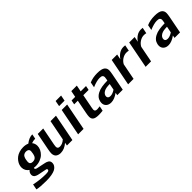

<svg xmlns="http://www.w3.org/2000/svg" viewBox="232 -2030 3528 3528"><g transform="rotate(-45 1995.5 -266.0)"><path d="M252.4 -293Q252.4 -231 321.8 -231Q339.4 -231 353.8 -234.9Q368.2 -238.8 378.2 -244.6Q388.2 -250.5 396.5 -260.5Q404.8 -270.5 409.4 -278.8Q414.1 -287.1 418.2 -300Q422.4 -313 424.3 -321Q426.3 -329.1 428.7 -341.8Q435.1 -372.6 435.1 -391.6Q435.1 -425.8 415.3 -439.9Q395.5 -454.1 365.2 -454.1Q341.3 -454.1 322.8 -446.3Q304.2 -438.5 293.9 -428.2Q283.7 -418 275.6 -400.6Q267.6 -383.3 264.6 -371.8Q261.7 -360.4 258.3 -341.8Q252.4 -313.5 252.4 -293ZM97.7 -304.7Q97.7 -335.9 108.4 -368.7Q119.1 -401.4 142.3 -433.6Q165.5 -465.8 198.2 -491.2Q231 -516.6 279.1 -532.2Q327.1 -547.9 383.3 -547.9Q449.7 -547.9 497.1 -525.9Q584.5 -595.2 669.4 -595.2L651.4 -501Q596.2 -501 553.2 -482.9Q588.9 -439 588.9 -378.9Q588.9 -335 568.6 -292Q548.3 -249 512.5 -214.1Q476.6 -179.2 421.6 -157.7Q366.7 -136.2 303.2 -136.2Q277.8 -136.2 255.9 -139.6Q252 -133.3 252 -125Q252 -98.1 312.5 -88.9L446.8 -61Q470.2 -57.1 488.5 -51Q506.8 -44.9 524.2 -34.4Q541.5 -23.9 551 -7.1Q560.5 9.8 560.5 32.2Q560.5 54.2 554.4 74Q548.3 93.8 528.8 116.5Q509.3 139.2 477.1 155.3Q444.8 171.4 387.9 182.1Q331.1 192.9 255.4 192.9H240.2Q91.8 192.9 8.3 173.8L29.3 65.9Q179.2 99.1 326.7 99.1Q365.2 99.1 388.9 92.8Q412.6 86.4 414.1 65.9Q414.1 61 413.6 57.4Q413.1 53.7 411.1 51Q409.2 48.3 408.2 46.9Q407.2 45.4 403.3 43.9Q399.4 42.5 398.2 42Q397 41.5 391.1 40Q385.3 38.6 383.8 38.1L249 11.2Q228.5 7.3 214.4 3.4Q200.2 -0.5 182.9 -7.8Q165.5 -15.1 155 -24.4Q144.5 -33.7 137.2 -48.6Q129.9 -63.5 129.9 -82Q129.9 -129.9 171.9 -168.9Q136.7 -190.9 117.2 -226.6Q97.7 -262.2 97.7 -304.7Z M799.3 18.1Q774.4 18.1 752.9 12.5Q731.4 6.8 711.7 -5.9Q691.9 -18.6 680.4 -43.5Q668.9 -68.4 668.9 -103Q668.9 -134.8 682.6 -204.1L746.1 -529.8H887.7L819.8 -180.2Q813.5 -148.4 813.5 -129.9Q813.5 -104.5 826.4 -90.3Q839.4 -76.2 871.6 -76.2Q938 -76.2 1001 -133.3L1078.1 -529.8H1219.7L1116.7 0H975.1L986.3 -60.1Q895 18.1 799.3 18.1Z M1526.9 -613.8H1384.8L1406.2 -725.1H1548.3ZM1407.2 0H1265.6L1368.7 -529.8H1510.3Z M1789.1 -171.9Q1782.2 -136.7 1782.2 -123.5Q1782.2 -100.6 1794.9 -88.4Q1807.6 -76.2 1839.4 -76.2Q1859.4 -76.2 1909.7 -83L1891.1 11.2Q1830.6 18.1 1788.1 18.1Q1743.7 18.1 1713.4 11.2Q1683.1 4.4 1666.3 -9.8Q1649.4 -23.9 1642.3 -42.5Q1635.3 -61 1635.3 -86.9Q1635.3 -119.1 1649.4 -189.9L1698.2 -440.9H1604L1620.6 -524.9H1714.4L1738.8 -649.9H1881.8L1857.4 -524.9H1995.6L1979 -440.9H1841.3Z M2309.6 -547.9Q2366.2 -547.9 2405.3 -538.6Q2444.3 -529.3 2464.8 -511.5Q2485.4 -493.7 2493.7 -472.7Q2502 -451.7 2502 -423.3Q2502 -397 2489.7 -332L2425.3 0H2282.2L2292.5 -52.7Q2195.3 18.1 2110.8 18.1Q2048.8 18.1 2012.2 -15.4Q1975.6 -48.8 1975.6 -104Q1975.6 -122.6 1980 -141.6Q1984.4 -160.6 1994.9 -184.1Q2005.4 -207.5 2028.1 -230.2Q2050.8 -252.9 2083.5 -270Q2135.3 -297.4 2198.7 -307.4Q2262.2 -317.4 2344.2 -318.8L2350.6 -353Q2356.4 -384.3 2356.4 -397.5Q2356.4 -424.3 2338.9 -439.2Q2321.3 -454.1 2275.4 -454.1Q2200.7 -454.1 2084 -404.8L2104 -508.8Q2192.9 -547.9 2309.6 -547.9ZM2305.7 -120.1 2329.6 -243.2Q2281.2 -242.7 2245.1 -237.1Q2209 -231.4 2178.7 -214.8Q2120.6 -180.2 2120.6 -127.4Q2120.6 -103.5 2137 -89.8Q2153.3 -76.2 2185.1 -76.2Q2238.8 -76.2 2305.7 -120.1Z M3010.7 -428.2Q2981 -435.1 2955.1 -435.1Q2898.4 -435.1 2846.7 -401.9Q2794.9 -368.7 2768.1 -316.4L2706.5 0H2564.9L2668 -529.8H2809.6L2789.6 -426.8Q2826.7 -482.4 2877.7 -515.1Q2928.7 -547.9 2988.3 -547.9Q3019 -547.9 3033.7 -544.9Z M3465.3 -428.2Q3435.5 -435.1 3409.7 -435.1Q3353 -435.1 3301.3 -401.9Q3249.5 -368.7 3222.7 -316.4L3161.1 0H3019.5L3122.6 -529.8H3264.2L3244.1 -426.8Q3281.2 -482.4 3332.3 -515.1Q3383.3 -547.9 3442.9 -547.9Q3473.6 -547.9 3488.3 -544.9Z M3798.3 -547.9Q3855 -547.9 3894 -538.6Q3933.1 -529.3 3953.6 -511.5Q3974.1 -493.7 3982.4 -472.7Q3990.7 -451.7 3990.7 -423.3Q3990.7 -397 3978.5 -332L3914.1 0H3771L3781.2 -52.7Q3684.1 18.1 3599.6 18.1Q3537.6 18.1 3501 -15.4Q3464.4 -48.8 3464.4 -104Q3464.4 -122.6 3468.8 -141.6Q3473.1 -160.6 3483.6 -184.1Q3494.1 -207.5 3516.8 -230.2Q3539.6 -252.9 3572.3 -270Q3624 -297.4 3687.5 -307.4Q3751 -317.4 3833 -318.8L3839.4 -353Q3845.2 -384.3 3845.2 -397.5Q3845.2 -424.3 3827.6 -439.2Q3810.1 -454.1 3764.2 -454.1Q3689.5 -454.1 3572.8 -404.8L3592.8 -508.8Q3681.6 -547.9 3798.3 -547.9ZM3794.4 -120.1 3818.4 -243.2Q3770 -242.7 3733.9 -237.1Q3697.8 -231.4 3667.5 -214.8Q3609.4 -180.2 3609.4 -127.4Q3609.4 -103.5 3625.7 -89.8Q3642.1 -76.2 3673.8 -76.2Q3727.5 -76.2 3794.4 -120.1Z"/></g></svg>

Font: Aurulent Sans
Style: BoldItalic
Weight: 700
Italic angle: -11°
Version: Version 2007.05.04